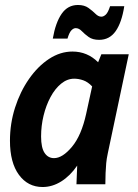

<svg xmlns="http://www.w3.org/2000/svg" viewBox="-20 -740 555 771"><path d="M20 -175Q20 -244 40.5 -308Q61 -372 96.5 -423Q132 -474 177 -503.5Q222 -533 271 -533Q331 -533 374 -490L387 -522H497L413 -125Q408 -102 406.5 -84.5Q405 -67 404 -45L403 0H287L290 -75Q262 -34 226 -11.5Q190 11 151 11Q92 11 56 -38Q20 -87 20 -175ZM145 -192Q145 -147 159 -126Q173 -105 197 -105Q231 -105 269 -150.5Q307 -196 326 -283L350 -393Q333 -411 314.5 -417.5Q296 -424 278 -424Q250 -424 225.5 -404Q201 -384 183 -350.5Q165 -317 155 -276Q145 -235 145 -192ZM192 -585Q203 -649 227.5 -684.5Q252 -720 293 -720Q319 -720 335.5 -708Q352 -696 363.5 -684.5Q375 -673 387 -673Q396 -673 405 -681.5Q414 -690 422 -715H479Q469 -650 444.5 -615Q420 -580 378 -580Q352 -580 336 -591.5Q320 -603 308.5 -615Q297 -627 284 -627Q275 -627 266.5 -618Q258 -609 251 -585Z"/></svg>

Font: Radio Canada Condensed SemiBold
Style: Italic
Weight: 600
Width: 3
Italic angle: -12°
Designer: Charles Daoud, Etienne Aubert Bonn, Alexandre Saumier Demers, Jacques Le Bailly
Foundry: Radio-Canada
Version: Version 2.104; ttfautohint (v1.8.4.7-5d5b);gftools[0.9.28.de